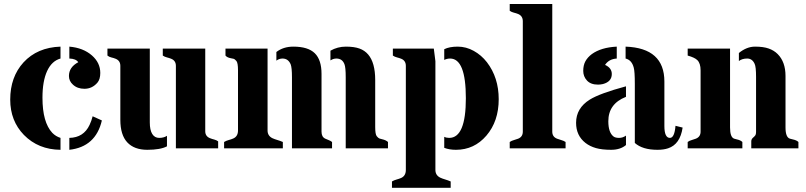

<svg xmlns="http://www.w3.org/2000/svg" viewBox="-20 -730 3969 945"><path d="M365.2 -423.8Q354 -440.9 321.3 -441.9V-500.5Q389.6 -494.6 432.6 -457Q473.6 -420.9 473.6 -371.1Q473.6 -339.8 459.5 -323.2Q433.6 -293 395.5 -293Q360.8 -293 338.9 -313.5Q319.3 -331.1 319.3 -356Q319.3 -399.4 365.2 -423.8ZM321.3 -51.3Q391.6 -52.7 420.9 -115.2Q430.2 -134.8 436 -157.7L481.4 -137.2Q451.2 -7.3 321.3 7.3ZM277.8 7.3Q168.5 6.3 97.7 -65.9Q30.3 -135.3 30.3 -239.7Q30.3 -351.1 95.7 -422.9Q163.6 -496.6 277.8 -500.5V-441.9Q234.9 -430.2 211.9 -380.4Q189 -330.6 189 -249Q189 -127.9 237.3 -76.2Q254.4 -58.6 277.8 -51.3Z M801.8 -9.8Q769.5 7.3 705.1 7.3Q640.6 7.3 606.4 -29.3Q572.3 -65.9 572.3 -140.6V-405.8Q572.3 -431.6 548.8 -440.9Q539.1 -444.8 528.1 -447.3Q517.1 -449.7 508.8 -456.5V-490.7H717.3V-127.4Q717.3 -90.3 729.2 -70.8Q741.2 -51.3 763.7 -51.3Q786.1 -51.3 801.8 -61.5ZM845.7 -405.8Q845.7 -431.6 822.3 -440.9Q812.5 -444.8 801.5 -447.5Q790.5 -450.2 781.2 -456.5V-490.7H990.2V-84Q990.2 -59.1 1013.7 -49.8Q1023.4 -45.9 1034.4 -43.2Q1045.4 -40.5 1053.7 -34.2V0H845.7Z M1340.3 -474.1Q1374.5 -500.5 1423.8 -500.5Q1496.1 -500.5 1529.3 -468Q1562.5 -435.5 1562.5 -366.2V-82Q1562.5 -56.6 1580.1 -47.9Q1587.9 -43.9 1596.9 -40.8Q1606 -37.6 1614.3 -31.2V0H1417V-349.1Q1417 -397.5 1410.6 -413.6Q1398.4 -441.9 1370.6 -441.9Q1354 -441.9 1340.3 -431.6ZM1606.4 -480.5Q1641.6 -500.5 1682.4 -500.5Q1723.1 -500.5 1749 -491.2Q1774.9 -481.9 1792 -461.9Q1826.7 -421.4 1826.7 -336.4V-104.5Q1826.7 -69.3 1834.2 -59.8Q1841.8 -50.3 1848.1 -48.1Q1854.5 -45.9 1861.8 -44.4Q1879.4 -40.5 1889.6 -31.2V0H1681.6V-349.1Q1681.6 -398.9 1675.3 -414.1Q1664.6 -441.9 1635.7 -441.9Q1620.1 -441.9 1606.4 -432.6ZM1151.4 -383.8Q1151.4 -420.4 1143.6 -429.7Q1135.7 -439 1129.4 -440.7Q1123 -442.4 1116.2 -443.4Q1097.7 -446.8 1089.8 -456.5V-490.7H1296.9V-87.9Q1296.9 -61.5 1320.8 -49.8Q1331.5 -44.9 1345 -41Q1358.4 -37.1 1372.1 -31.2V0H1083V-31.2Q1093.8 -37.6 1105.7 -40.8Q1117.7 -43.9 1127.9 -48.3Q1151.4 -58.6 1151.4 -87.9Z M2123 106.4Q2123 132.8 2147 144.5Q2157.7 149.4 2171.1 153.3Q2184.6 157.2 2198.2 163.1V194.3H1909.2V163.1Q1919.9 156.7 1931.9 153.6Q1943.8 150.4 1954.1 146Q1977.5 135.7 1977.5 106.4V-405.8Q1977.5 -431.6 1954.6 -440.9Q1944.8 -444.8 1933.8 -447.5Q1922.9 -450.2 1913.6 -456.5V-490.7H2115.2L2123 -428.7ZM2195.3 -441.9Q2180.2 -441.9 2166.5 -435.1V-487.8Q2191.9 -500.5 2232.9 -500.5Q2273.9 -500.5 2311.5 -479.7Q2349.1 -459 2376.5 -423.8Q2434.6 -348.1 2434.6 -241.7Q2434.6 -133.3 2374 -62.5Q2314 7.3 2224.1 7.3Q2191.4 7.3 2166.5 -2.4V-56.6Q2177.2 -51.3 2190.9 -51.3Q2272.9 -51.3 2272.9 -246.6Q2272.9 -441.9 2195.3 -441.9Z M2698.2 -82Q2698.2 -56.6 2721.7 -47.4Q2731.4 -43.5 2742.7 -40.5Q2753.9 -37.6 2763.7 -31.2V0H2488.8V-31.2Q2498 -37.6 2509.3 -40.5Q2520.5 -43.5 2530.3 -47.4Q2553.2 -56.6 2553.2 -82V-625.5Q2553.2 -651.4 2530.3 -661.1Q2520.5 -665 2509.3 -667.7Q2498 -670.4 2488.8 -676.8V-710.4H2698.2Z M3215.8 7.3Q3142.1 7.3 3104.5 -26.4V-316.4Q3104.5 -378.9 3099.1 -397.5Q3089.4 -434.6 3059.1 -441.9V-500.5Q3250 -493.7 3250 -328.6V-109.9Q3250 -51.3 3277.3 -51.3Q3299.8 -51.3 3304.7 -110.8L3339.8 -102.1Q3327.6 -19.5 3268.1 0Q3246.6 7.3 3215.8 7.3ZM3061 -16.1Q3033.2 7.3 2988 7.3Q2942.9 7.3 2913.1 -1.2Q2883.3 -9.8 2861.8 -26.4Q2815.4 -62.5 2815.4 -125.5Q2815.4 -197.8 2882.8 -239.7Q2931.2 -270 3061 -305.2V-253.4Q2974.1 -219.2 2974.1 -133.3Q2974.1 -77.1 3000.5 -57.6Q3009.8 -51.3 3027.3 -51.3Q3044.9 -51.3 3061 -62.5ZM2958 -410.6Q2991.2 -395.5 2991.2 -365.7Q2991.2 -328.1 2947.8 -316.4Q2935.5 -313.5 2923.3 -313.5Q2887.7 -313.5 2869.1 -333.5Q2850.6 -353.5 2850.6 -381.1Q2850.6 -408.7 2861.3 -428.5Q2872.1 -448.2 2893.1 -463.9Q2938.5 -496.6 3015.6 -500.5V-441.9Q2977.1 -439.5 2958 -410.6Z M3616.7 -469.2Q3655.3 -500.5 3696.3 -500.5Q3737.3 -500.5 3763.4 -491.2Q3789.6 -481.9 3807.6 -463.9Q3846.2 -425.3 3846.2 -356V-102.5Q3846.2 -53.7 3868.2 -47.4Q3875 -45.4 3881.8 -43.9Q3900.9 -40 3909.7 -31.2V0H3677.7V-34.2Q3677.7 -44.9 3685.8 -51.8Q3693.8 -58.6 3697.5 -63.7Q3701.2 -68.8 3701.2 -80.1V-351.1Q3701.2 -401.4 3694.3 -415.5Q3682.6 -441.9 3657.7 -441.9Q3632.8 -441.9 3616.7 -429.7ZM3573.2 -102.5Q3573.2 -54.2 3593.8 -47.4Q3600.1 -45.4 3606.9 -43.9Q3625 -40 3633.8 -31.2V0H3364.7V-31.2Q3373 -37.6 3384 -40.5Q3395 -43.5 3404.8 -47.4Q3428.2 -56.6 3428.2 -82V-383.8Q3428.2 -418.5 3412.1 -434.1Q3399.4 -446.8 3364.7 -456.5V-490.7H3573.2Z"/></svg>

Font: Stardos Stencil
Style: Bold
Weight: 700
Designer: vernon adams
Foundry: vernon adams
Version: Version 1.000